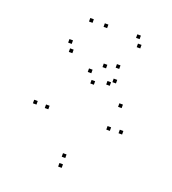

<svg xmlns="http://www.w3.org/2000/svg" viewBox="-144 -887 908 1016"><g transform="rotate(20 310.0 -378.5)"><path d="M211 -755V-775H191V-755ZM360.5 -553V-573H340.5V-553ZM492.5 -249V-269H472.5V-249ZM320 -33.5V-53.5H300V-33.5ZM147.5 -245V-265H127.5V-245ZM329.5 -449.5V-469.5H309.5V-449.5ZM510 -383.5V-403.5H490V-383.5ZM437 -496V-516H417V-496ZM410.5 -473V-493H390.5V-473ZM296 -502V-522H276V-502ZM80 -247V-267H60V-247ZM320 22V2H300V22ZM560 -253V-273H540V-253ZM427 -574V-594H407V-574ZM293 -755V-775H273V-755ZM145.5 -612.5V-632.5H125.5V-612.5ZM165.5 -567.5V-587.5H145.5V-567.5ZM494.5 -714V-734H474.5V-714ZM474.5 -759V-779H454.5V-759Z"/></g></svg>

Font: Monaspace Neon Dots Var
Style: Regular
Weight: 400
Designer: Riley Cran and the Lettermatic Team
Version: Version 1.100 (Monaspace Neon Dots)